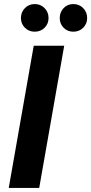

<svg xmlns="http://www.w3.org/2000/svg" viewBox="-20 -925 449 945"><path d="M23 0 146 -700H296L173 0ZM151 -769Q122 -769 102.5 -788.5Q83 -808 83 -836Q83 -865 102.5 -885Q122 -905 151 -905Q180 -905 199.5 -885Q219 -865 219 -836Q219 -808 199.5 -788.5Q180 -769 151 -769ZM341 -769Q312 -769 293 -788.5Q274 -808 274 -836Q274 -865 293 -885Q312 -905 341 -905Q370 -905 389.5 -885Q409 -865 409 -836Q409 -808 389.5 -788.5Q370 -769 341 -769Z"/></svg>

Font: DM Sans Black
Style: Italic
Weight: 900
Italic angle: -10°
Designer: Colophon Foundry, Jonny Pinhorn
Foundry: Colophon Foundry
Version: Version 4.004;gftools[0.9.30]